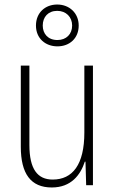

<svg xmlns="http://www.w3.org/2000/svg" viewBox="-20 -885 507 849"><path d="M234 -680C288 -680 328 -716 328 -772C328 -827 287 -865 233 -865C180 -865 139 -829 139 -772C139 -715 181 -680 234 -680ZM234 -708C192 -708 169 -736 169 -772C169 -810 193 -837 233 -837C272 -837 299 -810 299 -772C299 -734 273 -708 234 -708ZM391 -595H353V-299C353 -157 301 -91 213 -91C146 -91 110 -137 110 -244V-595H72V-236C72 -117 116 -56 209 -56C295 -56 336 -112 355 -170H358L361 -66H391Z"/></svg>

Font: Noto Sans Malayalam UI Condensed ExtraLight
Style: Regular
Weight: 200
Width: 3
Designer: Jelle Bosma - Monotype Design Team
Foundry: Monotype Imaging Inc.
Version: Version 2.104